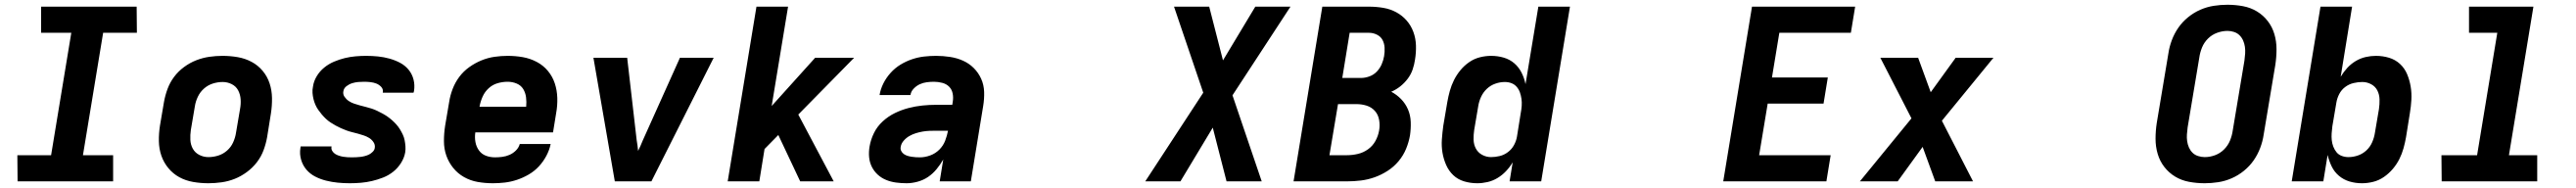

<svg xmlns="http://www.w3.org/2000/svg" viewBox="-20 -763 10840 791"><path d="M456 0H54L53 -110H195L280 -625H153V-735H555L556 -625H414L329 -110H456Z M857 8Q824 8 792.5 2.5Q761 -3 734.5 -17.5Q708 -32 688.5 -55.5Q669 -79 659 -108Q649 -137 648.5 -169.5Q648 -202 653 -234L670 -334Q675 -362 685 -389Q695 -416 712.5 -439.5Q730 -463 754.5 -481Q779 -499 806 -509.5Q833 -520 861 -524Q889 -528 916 -528Q949 -528 980.5 -522.5Q1012 -517 1039 -502.5Q1066 -488 1085.5 -464.5Q1105 -441 1114.5 -412Q1124 -383 1124.5 -350.5Q1125 -318 1120 -286L1104 -186Q1099 -158 1089 -131Q1079 -104 1061 -80.5Q1043 -57 1018.5 -39Q994 -21 967.5 -10.5Q941 0 912.5 4Q884 8 857 8ZM857 -102Q878 -102 898.5 -108.5Q919 -115 935.5 -129.5Q952 -144 961 -164Q970 -184 973 -204L990 -304Q994 -325 992.5 -345.5Q991 -366 982 -383Q973 -400 955 -409Q937 -418 917 -418Q896 -418 875.5 -411.5Q855 -405 838.5 -390.5Q822 -376 812.5 -356Q803 -336 800 -316L783 -216Q780 -195 781 -174.5Q782 -154 791.5 -137Q801 -120 819 -111Q837 -102 857 -102Z M1452 8Q1426 8 1401 5.5Q1376 3 1352 -3Q1328 -9 1306.5 -20Q1285 -31 1269.5 -49Q1254 -67 1247 -91Q1240 -115 1244 -140L1245 -147H1375V-146Q1373 -136 1378 -128Q1383 -120 1390 -115.5Q1397 -111 1406 -108Q1415 -105 1424 -103.5Q1433 -102 1442 -101.5Q1451 -101 1461 -101Q1470 -101 1479.5 -101.5Q1489 -102 1497.5 -103Q1506 -104 1515.5 -106.5Q1525 -109 1533 -113Q1541 -117 1548.5 -124.5Q1556 -132 1557 -141Q1559 -154 1551.5 -165Q1544 -176 1533.5 -182.5Q1523 -189 1511 -193Q1499 -197 1486.5 -200.5Q1474 -204 1461.5 -207Q1449 -210 1437 -214.5Q1425 -219 1414 -224Q1403 -229 1392 -235Q1381 -241 1370.5 -248Q1360 -255 1351 -263.5Q1342 -272 1334 -281.5Q1326 -291 1319 -301Q1312 -311 1307 -322.5Q1302 -334 1299 -346.5Q1296 -359 1295 -372Q1294 -385 1297 -399Q1300 -421 1312.5 -442Q1325 -463 1344 -478.5Q1363 -494 1385.5 -503.5Q1408 -513 1430.5 -518.5Q1453 -524 1476 -526Q1499 -528 1521 -528Q1546 -528 1570.5 -525.5Q1595 -523 1618.5 -516.5Q1642 -510 1663 -499Q1684 -488 1699 -470Q1714 -452 1720 -428.5Q1726 -405 1722 -380L1720 -373H1590L1591 -374Q1593 -388 1584 -397.5Q1575 -407 1563.5 -411.5Q1552 -416 1538.5 -417.5Q1525 -419 1512 -419Q1500 -419 1487.5 -418Q1475 -417 1462 -413Q1449 -409 1438 -400.5Q1427 -392 1425 -380Q1422 -367 1429.5 -356Q1437 -345 1447.5 -338Q1458 -331 1470 -327Q1482 -323 1494.5 -319.5Q1507 -316 1519.5 -313Q1532 -310 1544 -306Q1556 -302 1567.5 -296.5Q1579 -291 1590 -285Q1601 -279 1611 -272Q1621 -265 1630.5 -256.5Q1640 -248 1648 -239Q1656 -230 1662.5 -219.5Q1669 -209 1674.5 -197.5Q1680 -186 1682.5 -173.5Q1685 -161 1686 -148Q1687 -135 1685 -122Q1681 -99 1667.5 -77.5Q1654 -56 1634.5 -40.5Q1615 -25 1592 -16Q1569 -7 1545.5 -1.5Q1522 4 1498.5 6Q1475 8 1452 8Z M2054 8Q2021 8 1990 2.5Q1959 -3 1932.5 -18Q1906 -33 1887 -56.5Q1868 -80 1858 -108.5Q1848 -137 1848 -169.5Q1848 -202 1853 -234L1870 -334Q1874 -361 1884.5 -388.5Q1895 -416 1912.5 -439.5Q1930 -463 1954.5 -480.5Q1979 -498 2006 -509Q2033 -520 2061 -524Q2089 -528 2116 -528Q2149 -528 2180 -522.5Q2211 -517 2238.5 -502.5Q2266 -488 2285.5 -464.5Q2305 -441 2314.5 -412Q2324 -383 2325 -351Q2326 -319 2320 -286L2307 -206H1980Q1977 -185 1980.5 -165.5Q1984 -146 1995 -130.5Q2006 -115 2024 -108Q2042 -101 2063 -101Q2078 -101 2093.5 -103Q2109 -105 2124 -111.5Q2139 -118 2151 -130Q2163 -142 2167 -157H2297Q2292 -132 2279 -107.5Q2266 -83 2247.5 -63Q2229 -43 2205 -29Q2181 -15 2155.5 -6.5Q2130 2 2104.5 5Q2079 8 2054 8ZM1998 -314H2194Q2196 -334 2193.5 -353.5Q2191 -373 2181.5 -388.5Q2172 -404 2154 -411.5Q2136 -419 2116 -419Q2095 -419 2074 -413Q2053 -407 2036.5 -392Q2020 -377 2011 -357Q2002 -337 1998 -316Z M2567 0 2477 -520H2619L2659 -173Q2661 -162 2662.5 -150.5Q2664 -139 2665 -128Q2670 -139 2675.5 -150.5Q2681 -162 2685 -173L2841 -520H2983L2721 0Z M3347 0 3255 -195 3197 -136 3175 0H3042L3163 -735H3296L3227 -317L3410 -520H3574L3339 -281L3488 0Z M3795 8Q3772 8 3750 5Q3728 2 3708.5 -6Q3689 -14 3673.5 -28Q3658 -42 3648.5 -61Q3639 -80 3637 -102Q3635 -124 3639 -147Q3644 -176 3657.5 -203.5Q3671 -231 3694.5 -252.5Q3718 -274 3746 -287.5Q3774 -301 3803 -308.5Q3832 -316 3861 -319Q3890 -322 3919 -322H3987L3989 -335Q3992 -353 3988.5 -370Q3985 -387 3973.5 -398.5Q3962 -410 3944.5 -414.5Q3927 -419 3910 -419Q3895 -419 3879.5 -417Q3864 -415 3850 -408.5Q3836 -402 3824.5 -390Q3813 -378 3811 -363H3681Q3685 -388 3697 -412Q3709 -436 3727.5 -456.5Q3746 -477 3769 -491Q3792 -505 3817 -513.5Q3842 -522 3867.5 -525Q3893 -528 3919 -528Q3948 -528 3977.5 -523.5Q4007 -519 4032.5 -507.5Q4058 -496 4077.5 -476.5Q4097 -457 4108.5 -431.5Q4120 -406 4121 -376.5Q4122 -347 4117 -317L4065 0H3934L3949 -92Q3937 -71 3921 -51.5Q3905 -32 3885 -18.5Q3865 -5 3841 1.5Q3817 8 3795 8ZM3851 -101Q3872 -101 3894 -109Q3916 -117 3932.5 -133.5Q3949 -150 3957 -171Q3965 -192 3969 -213H3919Q3905 -213 3891 -212.5Q3877 -212 3862.5 -209.5Q3848 -207 3833.5 -202.5Q3819 -198 3806 -190.5Q3793 -183 3782.5 -171Q3772 -159 3770 -145Q3768 -136 3772 -128Q3776 -120 3783 -115Q3790 -110 3798 -107.5Q3806 -105 3815.5 -103.5Q3825 -102 3833.5 -101.5Q3842 -101 3851 -101Z M4799 0 5043 -373 4920 -735H5068L5126 -509L5262 -735H5410L5166 -362L5289 0H5141L5083 -226L4947 0Z M5423 0 5544 -735H5740Q5771 -735 5800.5 -730Q5830 -725 5855 -711.5Q5880 -698 5898.5 -677Q5917 -656 5927 -629Q5937 -602 5938 -572Q5939 -542 5934 -512Q5931 -491 5924 -470.5Q5917 -450 5903.5 -432Q5890 -414 5872.5 -400Q5855 -386 5834 -377Q5857 -365 5875.5 -346Q5894 -327 5904.5 -302.5Q5915 -278 5916 -250Q5917 -222 5913 -194Q5908 -165 5896.5 -137Q5885 -109 5865 -85Q5845 -61 5818.5 -44Q5792 -27 5763.5 -17Q5735 -7 5706 -3.5Q5677 0 5649 0ZM5628 -435H5707Q5724 -435 5742 -441.5Q5760 -448 5773 -461.5Q5786 -475 5793.5 -492Q5801 -509 5804 -527Q5807 -545 5806 -562.5Q5805 -580 5797.5 -594.5Q5790 -609 5774 -617Q5758 -625 5741 -625H5659ZM5574 -110H5648Q5671 -110 5694 -115.5Q5717 -121 5736.5 -135Q5756 -149 5767.5 -170Q5779 -191 5783 -214Q5787 -236 5783 -258.5Q5779 -281 5765 -296.5Q5751 -312 5730.5 -318.5Q5710 -325 5687 -325H5610Z M6196 8Q6167 8 6140.5 0Q6114 -8 6095 -26Q6076 -44 6065 -69Q6054 -94 6049.5 -121Q6045 -148 6047 -176.5Q6049 -205 6053 -234L6070 -334Q6074 -357 6080.5 -380.5Q6087 -404 6098 -426Q6109 -448 6125 -467.5Q6141 -487 6162 -501.5Q6183 -516 6207 -522Q6231 -528 6254 -528Q6282 -528 6307.5 -520.5Q6333 -513 6352 -496.5Q6371 -480 6382.5 -457Q6394 -434 6399 -409L6453 -735H6586L6465 0H6332L6345 -80Q6333 -60 6317 -43Q6301 -26 6281 -14Q6261 -2 6239 3Q6217 8 6196 8ZM6254 -102Q6272 -102 6290.5 -106.5Q6309 -111 6325 -123Q6341 -135 6350.5 -152.5Q6360 -170 6363 -188L6379 -288Q6382 -303 6383 -318Q6384 -333 6382 -347Q6380 -361 6375.5 -374Q6371 -387 6362 -397.5Q6353 -408 6340 -413Q6327 -418 6312 -418Q6292 -418 6272 -411Q6252 -404 6236.5 -389.5Q6221 -375 6212 -355.5Q6203 -336 6200 -316L6183 -216Q6180 -196 6180.5 -175.5Q6181 -155 6190 -138Q6199 -121 6216.5 -111.5Q6234 -102 6254 -102Z M7231 0 7352 -735H7786L7768 -625H7467L7436 -437H7671L7653 -327H7418L7382 -110H7683L7665 0Z M7806 0 8023 -265 7892 -520H8051L8104 -375L8209 -520H8368L8151 -255L8282 0H8123L8070 -145L7965 0Z M9257 8Q9223 8 9191 2Q9159 -4 9132.5 -20Q9106 -36 9087 -60.5Q9068 -85 9059 -115.5Q9050 -146 9050 -179Q9050 -212 9055 -245L9104 -538Q9108 -566 9118.5 -594Q9129 -622 9146 -646.5Q9163 -671 9187 -690.5Q9211 -710 9238.5 -722Q9266 -734 9295 -738.5Q9324 -743 9352 -743Q9386 -743 9418 -737Q9450 -731 9476.5 -715Q9503 -699 9522 -674.5Q9541 -650 9550 -619.5Q9559 -589 9559 -556Q9559 -523 9554 -490L9505 -197Q9501 -169 9490.5 -141Q9480 -113 9463 -88.5Q9446 -64 9422 -44.5Q9398 -25 9370.5 -13Q9343 -1 9314 3.5Q9285 8 9257 8ZM9257 -102Q9279 -102 9300.5 -110Q9322 -118 9338.5 -134.5Q9355 -151 9363.5 -172Q9372 -193 9375 -215L9424 -508Q9426 -523 9427 -537.5Q9428 -552 9426 -566Q9424 -580 9418.5 -592.5Q9413 -605 9403.5 -614.5Q9394 -624 9380.5 -628.5Q9367 -633 9353 -633Q9331 -633 9309 -625Q9287 -617 9270.5 -600.5Q9254 -584 9245.5 -563Q9237 -542 9234 -520L9185 -227Q9183 -212 9182 -197.5Q9181 -183 9183 -169Q9185 -155 9190.5 -142.5Q9196 -130 9205.5 -120.5Q9215 -111 9229 -106.5Q9243 -102 9257 -102Z M9919 8Q9891 8 9866 0.5Q9841 -7 9821.5 -23.5Q9802 -40 9791 -63Q9780 -86 9774 -111L9756 0H9623L9744 -735H9877L9829 -440Q9841 -460 9856.5 -477Q9872 -494 9892 -506Q9912 -518 9934 -523Q9956 -528 9977 -528Q10006 -528 10032.5 -520Q10059 -512 10078.5 -494Q10098 -476 10108.5 -451Q10119 -426 10123.5 -399Q10128 -372 10126.5 -343.5Q10125 -315 10120 -286L10104 -186Q10100 -163 10093.5 -139.5Q10087 -116 10076 -94Q10065 -72 10048.5 -52.5Q10032 -33 10011 -18.5Q9990 -4 9966 2Q9942 8 9919 8ZM9862 -102Q9882 -102 9902 -109Q9922 -116 9937.5 -130.5Q9953 -145 9961.5 -164.5Q9970 -184 9973 -204L9990 -304Q9993 -324 9992.5 -344.5Q9992 -365 9983.5 -382Q9975 -399 9957.5 -408.5Q9940 -418 9920 -418Q9902 -418 9883 -413.5Q9864 -409 9848 -397Q9832 -385 9823 -367.5Q9814 -350 9811 -332L9794 -232Q9792 -217 9791 -202Q9790 -187 9791.5 -173Q9793 -159 9798 -146Q9803 -133 9811.5 -122.5Q9820 -112 9833.5 -107Q9847 -102 9862 -102Z M10656 0H10254L10253 -110H10403L10488 -625H10369V-735H10640L10537 -110H10656Z"/></svg>

Font: Iosevka XBd Ex Obl
Style: Regular
Weight: 800
Width: 7
Italic angle: -9°
Monospace: yes
Designer: Belleve Invis
Foundry: Belleve Invis
Version: Version 32.5.0; ttfautohint (v1.8.4)